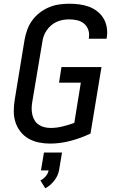

<svg xmlns="http://www.w3.org/2000/svg" viewBox="-20 -763 640 1031"><path d="M249 8Q218 8 188.5 2Q159 -4 133.5 -18.5Q108 -33 90 -56Q72 -79 63 -107Q54 -135 54 -165.5Q54 -196 59 -227L112 -550Q117 -577 126.5 -603.5Q136 -630 153 -653.5Q170 -677 193.5 -695Q217 -713 243.5 -724Q270 -735 297 -739Q324 -743 351 -743Q379 -743 406 -739.5Q433 -736 457.5 -727Q482 -718 502.5 -702Q523 -686 536 -664Q549 -642 553.5 -615Q558 -588 553 -560Q553 -559 552.5 -558Q552 -557 552 -555H457Q457 -556 457 -556.5Q457 -557 457 -558Q461 -581 454.5 -601.5Q448 -622 432 -635.5Q416 -649 395 -654Q374 -659 351 -659Q335 -659 318 -656Q301 -653 285 -646Q269 -639 255 -627Q241 -615 231 -600.5Q221 -586 215 -569.5Q209 -553 207 -536L153 -214Q150 -196 150 -179Q150 -162 154 -145.5Q158 -129 166.5 -115.5Q175 -102 188.5 -93Q202 -84 218.5 -80Q235 -76 252 -76Q284 -76 316 -84Q348 -92 379 -103L414 -319H297L310 -403H525L466 -46Q414 -21 358.5 -6.5Q303 8 249 8ZM223 248 197 206Q213 198 225.5 183.5Q238 169 241 152H200L216 56H313L297 152Q294 167 287.5 181Q281 195 271 207.5Q261 220 249 230.5Q237 241 223 248Z"/></svg>

Font: Iosevka SS04 Medium Extended
Style: Italic
Weight: 500
Width: 7
Italic angle: -9°
Monospace: yes
Designer: Belleve Invis
Foundry: Belleve Invis
Version: Version 19.0.0; ttfautohint (v1.8.4)